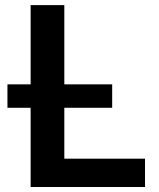

<svg xmlns="http://www.w3.org/2000/svg" viewBox="-20 -748 637 768"><path d="M102.5 0V-727.5H237.3V-113.3H560.1V0ZM9.8 -316.9V-410.6H428.7V-316.9Z"/></svg>

Font: V-Inter
Style: SemiBold-600
Weight: 600
Designer: Rasmus Andersson
Foundry: rsms
Version: Version 4.000;git-4146feb